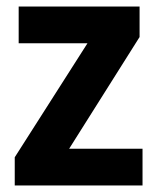

<svg xmlns="http://www.w3.org/2000/svg" viewBox="-20 -566 482 586"><path d="M415 0H25V-86L247 -434H37V-546H406V-453L191 -112H415Z"/></svg>

Font: Noto Sans SemiCondensed
Style: Regular
Weight: 400
Width: 4
Version: Version 2.013